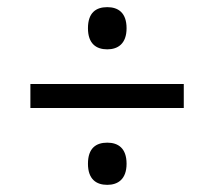

<svg xmlns="http://www.w3.org/2000/svg" viewBox="-20 -626 599 537"><path d="M280 -488C310 -488 334 -504 334 -547C334 -591 310 -606 280 -606C249 -606 226 -591 226 -547C226 -504 249 -488 280 -488ZM65 -324H494V-391H65ZM280 -109C310 -109 334 -125 334 -168C334 -212 310 -227 280 -227C249 -227 226 -212 226 -168C226 -125 249 -109 280 -109Z"/></svg>

Font: Noto Serif SemiBold
Style: Regular
Weight: 600
Designer: Monotype Design Team
Foundry: Monotype Imaging Inc.
Version: Version 2.013